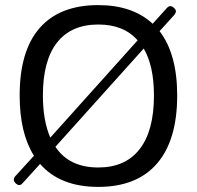

<svg xmlns="http://www.w3.org/2000/svg" viewBox="-20 -726 771 752"><path d="M583 -352Q583 -467 543 -536L197 -151Q251 -70 365 -70Q471 -70 527 -142Q583 -214 583 -352ZM177 -187 519 -568Q465 -630 365 -630Q259 -630 203.5 -559.5Q148 -489 148 -352Q148 -254 177 -187ZM674 -352Q674 -177 595 -85.5Q516 6 365 6Q215 6 137 -84L70 -10Q62 -1 56 -1Q49 -1 41.5 -8Q34 -15 34 -22Q34 -29 40 -36L113 -116Q57 -205 57 -352Q57 -527 135.5 -616.5Q214 -706 365 -706Q499 -706 578 -633L633 -694Q640 -702 647 -702Q654 -702 661.5 -695Q669 -688 669 -682Q669 -676 663 -668L605 -604Q674 -514 674 -352Z"/></svg>

Font: mmAsap
Style: Regular
Weight: 400
Designer: Pablo Cosgaya
Foundry: Omnibus-Type
Version: Version 1.001